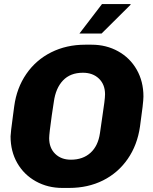

<svg xmlns="http://www.w3.org/2000/svg" viewBox="-20 -915 753 945"><path d="M287 10Q215 10 156.5 -22.5Q98 -55 65 -112.5Q32 -170 32 -244Q32 -259 44 -347L50 -392Q62 -482 109.5 -551Q157 -620 232 -657.5Q307 -695 399 -695H431Q503 -695 561.5 -662.5Q620 -630 653 -572Q686 -514 686 -440Q686 -411 669 -292Q656 -201 608.5 -132.5Q561 -64 487 -27Q413 10 320 10ZM472 -260 484 -343Q490 -383 493.5 -410Q497 -437 497 -451Q497 -499 467 -528Q437 -557 388 -557Q326 -557 290 -519Q254 -481 245 -414L235 -348Q222 -256 222 -235Q222 -187 251.5 -158Q281 -129 329 -129Q388 -129 425.5 -163Q463 -197 472 -260ZM622 -895 623 -892 480 -750H371L482 -895Z"/></svg>

Font: Chivo ExtraBold Italic
Style: Regular
Weight: 800
Italic angle: -8.05°
Designer: Hector Gatti
Foundry: Omnibus-Type
Version: Version 1.007